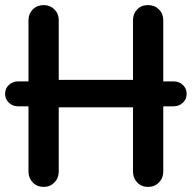

<svg xmlns="http://www.w3.org/2000/svg" viewBox="-32 -725 754 755"><path d="M140 10Q114 10 97 -7.5Q80 -25 80 -50V-646Q80 -671 97 -688Q114 -705 140 -705Q165 -705 182 -688Q199 -671 199 -646V-50Q199 -25 182 -7.5Q165 10 140 10ZM550 10Q524 10 507.5 -7.5Q491 -25 491 -50V-646Q491 -671 507.5 -688Q524 -705 550 -705Q576 -705 593 -688Q610 -671 610 -646V-50Q610 -25 593 -7.5Q576 10 550 10ZM138 -303V-411H568V-303ZM39 -307Q18 -307 3 -321Q-12 -335 -12 -356Q-12 -377 3 -391Q18 -405 39 -405H651Q672 -405 687 -391Q702 -377 702 -356Q702 -335 687 -321Q672 -307 651 -307Z"/></svg>

Font: National Park SemiBold
Style: Regular
Weight: 600
Designer: Andrea Herstowski, Ben Hoepner
Version: Version 1.009